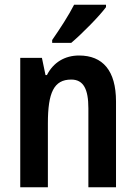

<svg xmlns="http://www.w3.org/2000/svg" viewBox="-20 -786 570 806"><path d="M425 -756V-766H291C268 -721 233 -667 199 -618V-606H279C325 -645 397 -718 425 -756ZM312 -553C252 -553 204 -524 177 -471H171L156 -543H65V0H181V-268C181 -397 206 -452 279 -452C331 -452 351 -411 351 -331V0H467V-360C467 -490 411 -553 312 -553Z"/></svg>

Font: Noto Sans Lao Condensed SemiBold
Style: Regular
Weight: 600
Width: 3
Designer: Monotype Design Team
Foundry: Monotype Imaging Inc.
Version: Version 2.003